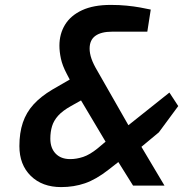

<svg xmlns="http://www.w3.org/2000/svg" viewBox="-20 -756 746 782"><path d="M229 6Q152 6 105.5 -39.5Q59 -85 59 -161Q59 -215 73 -256.5Q87 -298 116.5 -330.5Q146 -363 193 -391L264 -432L252 -455Q234 -489 228 -517.5Q222 -546 222 -570Q222 -618 245 -655.5Q268 -693 314.5 -714.5Q361 -736 431 -736Q466 -736 496 -733Q526 -730 551 -725.5Q576 -721 594 -717L580 -627H437Q392 -627 368.5 -610Q345 -593 345 -558Q345 -539 352.5 -517Q360 -495 378 -465L503 -246L670 -379L706 -324L627 -217L556 -158L650 0H522L462 -96L421 -64Q371 -25 326 -9.5Q281 6 229 6ZM266 -108Q292 -108 319 -117Q346 -126 378 -152L410 -179L310 -347L269 -324Q235 -305 217 -285Q199 -265 192 -242Q185 -219 185 -191Q185 -153 206.5 -130.5Q228 -108 266 -108Z"/></svg>

Font: Exo Thin SemiBold
Style: Italic
Weight: 600
Italic angle: -9°
Version: Version 2.000